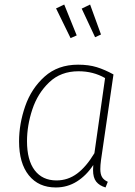

<svg xmlns="http://www.w3.org/2000/svg" viewBox="-20 -816 593 846"><path d="M480 -488 425 -110Q422 -88 422 -71Q422 -49 429.5 -36Q437 -23 455 -15L445 10Q418 2 404 -15.5Q390 -33 390 -67Q390 -81 391 -89Q361 -43 319 -16.5Q277 10 226 10Q150 10 107 -43.5Q64 -97 64 -193Q64 -270 91 -348Q118 -426 176.5 -478.5Q235 -531 324 -531Q371 -531 406.5 -520Q442 -509 480 -488ZM99 -194Q99 -110 133 -65.5Q167 -21 229 -21Q279 -21 319.5 -51Q360 -81 396 -141L443 -472Q391 -502 326 -502Q248 -502 197 -453.5Q146 -405 122.5 -334Q99 -263 99 -194ZM318 -660 291 -648 227 -779 263 -796ZM425 -664 399 -652 340 -778 377 -796Z"/></svg>

Font: FiraGO UltraLight
Style: Italic
Weight: 200
Italic angle: -8°
Designer: bBox Type GmbH
Foundry: bBox Type GmbH
Version: Version 1.001